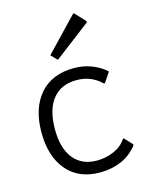

<svg xmlns="http://www.w3.org/2000/svg" viewBox="-111 -868 683 874"><g transform="rotate(-15 230.0 -430.5)"><path d="M429 -151Q431 -148 429 -144Q397 -104 352 -84.5Q307 -65 252 -65Q151 -65 95.5 -131Q40 -197 40 -310Q40 -423 97 -489Q154 -555 258 -555Q302 -555 340 -540.5Q378 -526 405 -502Q410 -499 406 -495L378 -453Q375 -450 371 -453Q350 -474 321 -486.5Q292 -499 255 -499Q182 -499 142.5 -449.5Q103 -400 103 -308Q103 -218 142 -169.5Q181 -121 252 -121Q294 -121 332 -137.5Q370 -154 390 -185Q393 -189 397 -185ZM368 -748Q372 -743 367 -739L198 -610L170 -639L318 -794Q322 -798 326 -793Z"/></g></svg>

Font: Gowun Dodum
Style: Regular
Weight: 400
Designer: Yanghee Ryu
Foundry: Yanghee Ryu
Version: Version 2.000